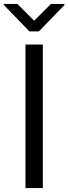

<svg xmlns="http://www.w3.org/2000/svg" viewBox="-41 -953 347 973"><path d="M176.1 -727.3V0H88.1V-727.3ZM46.9 -933.2 132.1 -848 217.3 -933.2H285.5V-927.6L156.2 -794H108L-21.3 -927.6V-933.2Z"/></svg>

Font: Inter UI
Style: Regular
Weight: 400
Designer: Rasmus Andersson
Foundry: rsms
Version: 3.2;8d6f07862